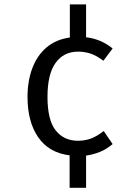

<svg xmlns="http://www.w3.org/2000/svg" viewBox="-20 -721 655 898"><path d="M382.6 -700.5V-546.7Q415.4 -543.1 446.4 -530.5Q477.4 -517.9 506.7 -494.4L463.6 -436.9Q429.7 -462.1 402.1 -470.8Q374.4 -479.5 345.1 -479.5Q277.9 -479.5 240 -426.9Q202.1 -374.4 202.1 -267.7Q202.1 -159.5 240.5 -111Q279 -62.6 345.1 -62.6Q375.4 -62.6 403.3 -72.3Q431.3 -82.1 465.1 -108.2L506.7 -47.2Q477.9 -22.6 446.7 -10.3Q415.4 2.1 382.6 6.7V157.4H305.6V5.6Q208.2 -6.7 158.5 -79.2Q108.7 -151.8 108.7 -267.7Q108.7 -341.5 130.8 -401Q152.8 -460.5 196.9 -498.5Q241 -536.4 306.7 -545.6V-700.5Z"/></svg>

Font: FiraCode Nerd Font
Style: Regular
Weight: 400
Designer: Carrois Corporate, Edenspiekermann AG, Nikita Prokopov
Foundry: Carrois Corporate, Edenspiekermann AG, Nikita Prokopov
Version: Version 6.002;Nerd Fonts 2.1.0